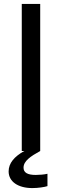

<svg xmlns="http://www.w3.org/2000/svg" viewBox="-20 -770 315 979"><path d="M91 0H104C53 28 24 62 24 104C24 156 72 189 145 189C174 189 207 184 222 179V116C207 120 179 122 162 122C120 122 100 110 100 85C100 51 136 27 185 0V-750H91Z"/></svg>

Font: Bounded Light
Style: Regular
Weight: 300
Designer: Vlad Churkin
Version: Version 3.0